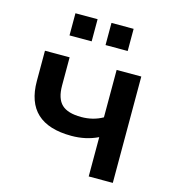

<svg xmlns="http://www.w3.org/2000/svg" viewBox="-112 -848 849 940"><g transform="rotate(15 313.0 -377.5)"><path d="M423.8 -199.2Q363.3 -169.9 290 -169.9Q57.6 -169.9 57.6 -385.7V-539.1H182.6V-396.5Q182.6 -330.1 213.4 -300.8Q244.1 -271.5 312.5 -271.5Q373 -271.5 420.9 -298.8V-539.1H545.9V0H423.8ZM154.3 -642.6V-754.9H266.6V-642.6ZM336.9 -642.6V-754.9H449.2V-642.6Z"/></g></svg>

Font: Min Sans SemiBold
Style: Regular
Weight: 600
Designer: Jinseong-Kim, NotoSansCJK, Nunito
Foundry: Jinseong-Kim
Version: Version 1.400;Glyphs 3.1.2 (3151)